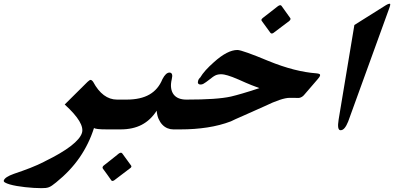

<svg xmlns="http://www.w3.org/2000/svg" viewBox="-252 -753 2079 1013"><path d="M378.4 -70.3H312.5Q250.5 -70.3 244.1 -78.1Q217.3 6.3 168.2 77.6Q119.1 148.9 43.9 209.5Q31.2 219.7 22.5 225.8Q13.7 231.9 5.6 234.9Q-2.4 237.8 -11.5 238.8Q-20.5 239.7 -34.2 239.7Q-52.7 239.7 -75 238.3Q-97.2 236.8 -119.6 234.4Q-142.1 231.9 -163.3 228.3Q-184.6 224.6 -200.4 220Q-216.3 215.3 -225.1 210.2Q-233.9 205.1 -231.9 199.2Q-226.6 181.2 -178.7 164.1Q-131.8 148.4 -91.8 132.8Q-51.8 117.2 -16.6 99.1H-17.1Q73.7 54.7 122.1 17.1Q170.4 -20.5 180.2 -51.3Q188.5 -77.1 166.3 -114.5Q144 -151.9 89.4 -201.7L209.5 -320.8Q214.8 -325.7 219 -328.6Q223.1 -331.5 226.6 -331.5Q229 -331.5 233.2 -328.1Q237.3 -324.7 239.7 -320.8Q264.2 -274.9 295.9 -251.2Q327.6 -227.5 365.7 -227.5H428.2Z M695.3 -70.3H662.1Q646.5 -70.3 631.6 -76.4Q616.7 -82.5 604.7 -95Q592.8 -107.4 584.7 -125.7Q576.7 -144 574.7 -168.9Q542.5 -119.1 495.8 -94.7Q449.2 -70.3 383.8 -70.3H351.1L400.9 -227.5H415Q490.2 -227.5 536.6 -254.4Q583 -281.2 605 -335.4Q623 -370.1 642.1 -370.1Q651.9 -370.1 655.3 -361.6Q658.7 -353 654.3 -335.4Q647.9 -308.6 650.9 -288.3Q653.8 -268.1 664.3 -254.4Q674.8 -240.7 691.9 -234.1Q709 -227.5 731 -227.5H745.1ZM439 119.6Q442.4 123.5 440.9 127Q440.4 130.9 433.6 135.3L350.1 198.7Q344.7 201.7 341.3 201.7Q337.4 201.7 335.4 198.7Q325.7 184.6 313.5 167.7Q301.3 150.9 290.5 136.2Q288.1 132.3 289.6 127.9Q291.5 122.6 297.4 118.7Q316.9 103.5 336.9 87.6Q356.9 71.8 375.5 56.6Q381.8 52.7 385.7 52.7Q390.1 52.7 393.1 56.6Z M1279.3 -657.7Q1281.7 -655.3 1280.3 -650.4Q1279.8 -648.4 1278.1 -646.5Q1276.4 -644.5 1273.9 -642.1L1190.4 -579.1Q1186 -576.2 1182.1 -576.2Q1178.2 -576.2 1175.3 -579.1L1129.4 -642.1Q1126.5 -645.5 1127.4 -649.9Q1129.9 -654.8 1135.7 -659.2L1215.3 -721.2Q1222.2 -725.6 1226.6 -725.6Q1231 -725.6 1233.9 -721.2ZM1354.5 -254.4Q1342.8 -239.3 1325.7 -236.3Q1326.2 -236.8 1276.4 -236.8Q1235.4 -236.8 1143.6 -192.4Q1072.8 -160.2 1028.6 -141.1Q984.4 -122.1 966.3 -112.8Q908.7 -90.8 841.8 -80.6Q774.9 -70.3 700.7 -70.3H668L717.8 -227.5H731.9Q812.5 -227.5 871.3 -231.4Q930.2 -235.4 966.8 -243.7Q989.7 -249 1026.6 -259.8Q1063.5 -270.5 1116.7 -288.1Q1101.1 -293.5 1074.2 -304.2Q1047.4 -314.9 1006.3 -333.5Q971.7 -348.6 949.5 -355Q927.2 -361.3 918 -361.3Q906.7 -361.3 898.9 -359.9Q891.1 -358.4 884 -355Q877 -351.6 869.1 -345.7Q861.3 -339.8 850.1 -331.1L835 -319.8Q828.1 -314.5 821 -310.8Q814 -307.1 807.1 -307.1Q786.6 -307.1 793.9 -329.1Q795.9 -335.9 803.2 -343.3V-342.3Q815.4 -362.8 833.7 -383.1Q852.1 -403.3 877 -425.3Q948.2 -489.3 1000.5 -489.3Q1013.2 -489.3 1055.7 -474.1Q1098.1 -459 1163.6 -431.6Q1235.4 -402.3 1298.6 -386.2Q1361.8 -370.1 1416.5 -366.2Q1428.7 -365.2 1433.6 -362.3Q1438.5 -359.4 1436 -352.1Q1435.1 -349.1 1432.1 -345.2Q1429.2 -341.3 1423.8 -335L1424.3 -335.4Z M1585 -111.8Q1576.2 -89.8 1566.4 -77.9Q1556.6 -65.9 1544.9 -65.9Q1525.4 -65.9 1534.7 -122.6L1617.7 -621.1L1785.6 -726.6Q1796.9 -733.4 1803.7 -733.4Q1807.6 -733.4 1806.9 -727.8Q1806.2 -722.2 1802.2 -710.9Z"/></svg>

Font: XB Zar
Style: Bold Italic
Weight: 700
Italic angle: -12°
Designer: Behnam
Foundry: Irmug
Version: Version 8.005 2009